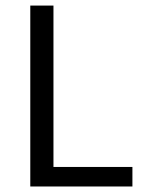

<svg xmlns="http://www.w3.org/2000/svg" viewBox="-20 -676 526 696"><path d="M89.8 0V-655.8H173.8V-70.8H460V0Z"/></svg>

Font: Source Sans Pro
Style: Regular
Weight: 400
Designer: Paul D. Hunt
Foundry: Adobe Systems Incorporated
Version: Version 3.006;hotconv 1.0.111;makeotfexe 2.5.65597